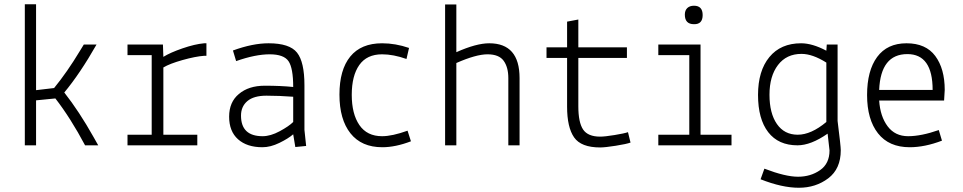

<svg xmlns="http://www.w3.org/2000/svg" viewBox="-20 -685 4540 905"><path d="M97 0V-665H150V-260L235 -270Q297 -346 356 -444L375 -475H435Q357 -338 283 -249Q353 -160 421 -39L443 0H381Q313 -128 241 -221L150 -212V0Z M581 0V-50H695V-425H581V-475H748L750 -417Q782 -437 840 -457Q898 -477 942 -481H953V-422H942Q901 -419 840.5 -402Q780 -385 750 -367V-50H910V0Z M1218 -43Q1255 -43 1298.5 -66.5Q1342 -90 1362 -110V-229Q1296 -234 1236 -234Q1176 -234 1146 -208.5Q1116 -183 1116 -140Q1116 -43 1218 -43ZM1217 9Q1144 9 1102 -28.5Q1060 -66 1060 -135Q1060 -204 1106 -242Q1152 -281 1228 -281Q1304 -281 1362 -275Q1362 -364 1340 -396.5Q1318 -429 1251 -429Q1184 -429 1093 -397L1078 -447Q1171 -481 1246 -481Q1345 -481 1380 -437Q1415 -393 1415 -283V-73L1423 3L1372 8L1362 -52Q1339 -32 1297 -11.5Q1255 9 1217 9Z M1908 -459 1896 -407Q1834 -429 1781 -429Q1709 -429 1673.5 -378.5Q1638 -328 1638 -238Q1638 -148 1674 -95.5Q1710 -43 1781 -43Q1829 -43 1901 -69L1917 -19Q1844 9 1782 9Q1684 9 1632 -56.5Q1580 -122 1580 -239Q1580 -356 1631 -418.5Q1682 -481 1781 -481Q1844 -481 1908 -459Z M2131 -388V0H2078V-664H2131V-439Q2225 -481 2286 -481Q2429 -481 2429 -317V0H2376V-317Q2376 -368 2354 -398.5Q2332 -429 2278 -429Q2224 -429 2131 -388Z M2556 -412V-462H2653V-583L2706 -593V-462H2935V-412H2706V-184Q2706 -108 2728.5 -74.5Q2751 -41 2809 -41Q2831 -41 2877 -48.5Q2923 -56 2940 -62L2952 -13Q2933 -6 2882.5 2Q2832 10 2809 10Q2719 10 2686 -37.5Q2653 -85 2653 -182V-412Z M3083 0V-50H3229V-425H3083V-475H3282V-50H3428V0ZM3208 -616Q3208 -636 3219.5 -647Q3231 -658 3251 -658Q3292 -658 3292 -614Q3292 -570 3251 -571Q3208 -571 3208 -616Z M3756 -481Q3809 -481 3875 -446L3877 -475H3928V-115Q3943 4 3943 23Q3943 111 3884 155.5Q3825 200 3745.5 200Q3666 200 3565 160L3583 110Q3682 148 3741.5 148Q3801 148 3845.5 117Q3890 86 3890 24L3881 -55Q3802 0 3739 0Q3649 0 3601 -62Q3553 -124 3553 -237.5Q3553 -351 3606.5 -416Q3660 -481 3756 -481ZM3875 -110V-390Q3810 -431 3758 -431Q3687 -431 3647 -378.5Q3607 -326 3607 -238.5Q3607 -151 3642 -100.5Q3677 -50 3740 -50Q3803 -50 3875 -110Z M4433 -261 4430 -211H4124Q4129 -136 4164 -89.5Q4199 -43 4260.5 -43Q4322 -43 4405 -72L4420 -22Q4339 9 4268 9Q4170 9 4118.5 -56.5Q4067 -122 4067 -237Q4067 -352 4114.5 -416.5Q4162 -481 4253 -481Q4344 -481 4388.5 -421Q4433 -361 4433 -261ZM4257 -430Q4131 -430 4124 -261H4376Q4376 -430 4257 -430Z"/></svg>

Font: Lekton
Style: Regular
Weight: 400
Designer: Paolo Mazzetti, Luciano Perondi, Raffaele Flato, Elena Papassissa, Emilio Macchia, Michela Povoleri, Tobias Seemiller, R
Version: Version 34.000